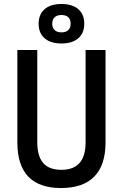

<svg xmlns="http://www.w3.org/2000/svg" viewBox="-20 -948 626 978"><path d="M291 9.8Q68.4 9.8 68.4 -222.7V-693.4H169.9V-222.7Q169.9 -153.3 199.7 -118.2Q229.5 -83 293 -83Q416 -83 416 -222.7V-693.4H517.6V-222.7Q517.6 -106.4 460 -48.3Q402.3 9.8 291 9.8ZM293 -726.6Q237.8 -726.6 207.3 -752.9Q176.8 -779.3 176.8 -827.1Q176.8 -875 207.3 -901.4Q237.8 -927.7 293 -927.7Q348.1 -927.7 378.7 -901.4Q409.2 -875 409.2 -827.1Q409.2 -779.3 378.7 -752.9Q348.1 -726.6 293 -726.6ZM293 -783.2Q315.9 -783.2 327.9 -794.7Q339.8 -806.2 339.8 -827.1Q339.8 -848.6 327.9 -860.1Q315.9 -871.6 293 -871.6Q270.5 -871.6 258.3 -860.1Q246.1 -848.6 246.1 -827.1Q246.1 -806.2 258.3 -794.7Q270.5 -783.2 293 -783.2Z"/></svg>

Font: Cascadia Code
Style: Regular
Weight: 400
Designer: Aaron Bell
Foundry: Saja Typeworks
Version: Version 2404.023